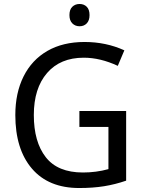

<svg xmlns="http://www.w3.org/2000/svg" viewBox="-20 -935 724 965"><path d="M614 -377V-27Q559 -8 503 1Q447 10 378 10Q224 10 140.5 -87.5Q57 -185 57 -357Q57 -468 98.5 -551Q140 -634 218 -679Q296 -724 405 -724Q513 -724 605 -682L572 -604Q484 -645 401 -645Q283 -645 216.5 -568Q150 -491 150 -357Q150 -222 210 -145Q270 -68 397 -68Q463 -68 525 -85V-297H379V-377ZM430 -859Q430 -832 416 -817.5Q402 -803 380 -803Q358 -803 343.5 -817.5Q329 -832 329 -859Q329 -887 343.5 -901Q358 -915 380 -915Q402 -915 416 -901Q430 -887 430 -859Z"/></svg>

Font: Noto Sans Display
Style: Regular
Weight: 400
Designer: Monotype Design team
Foundry: Monotype Imaging Inc.
Version: Version 1.000